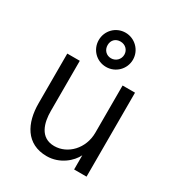

<svg xmlns="http://www.w3.org/2000/svg" viewBox="-175 -841 897 966"><g transform="rotate(30 273.5 -357.5)"><path d="M273.4 -526.9C328.6 -526.9 373 -571.3 373 -626C373 -682.1 327.1 -725.6 273.4 -725.6C217.8 -725.6 174.3 -681.2 174.3 -626C174.3 -571.8 216.8 -526.9 273.4 -526.9ZM273.4 -577.1C246.6 -577.1 225.6 -597.2 225.6 -626.5C225.6 -654.8 244.6 -674.3 273.4 -674.3C302.2 -674.3 322.8 -653.3 322.8 -626.5C322.8 -598.1 300.3 -577.1 273.4 -577.1ZM239.3 11.2C315.4 11.2 372.6 -40.5 392.6 -82.5V0H464.8V-487.8H392.6V-213.4C392.6 -122.1 325.2 -51.8 246.6 -51.8C163.6 -51.8 144 -129.4 144 -195.8V-487.8H71.3V-198.7C71.3 -85.4 118.7 11.2 239.3 11.2Z"/></g></svg>

Font: HK Grotesk
Style: Regular
Weight: 400
Designer: Alfredo Marco Pradil and Stefan Peev
Foundry: Hanken Design Co.
Version: Version 1.045;PS 001.045;hotconv 1.0.88;makeotf.lib2.5.64775